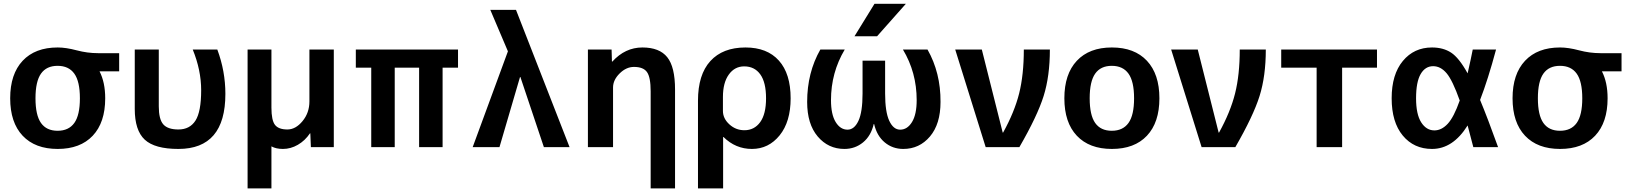

<svg xmlns="http://www.w3.org/2000/svg" viewBox="-20 -783 8670 1022"><path d="M287.1 -530.3Q331.1 -530.3 388.2 -515.1Q445.3 -500 502 -500H614.3V-403.3H509.8Q540 -344.7 540 -259.8Q540 -130.9 473.6 -60.5Q407.2 9.8 287.1 9.8Q167 9.8 100.6 -60.5Q34.2 -130.9 34.2 -259.8Q34.2 -388.7 100.6 -459.5Q167 -530.3 287.1 -530.3ZM198.2 -128.4Q227.5 -86.9 286.6 -86.9Q345.7 -86.9 375.5 -128.4Q405.3 -169.9 405.3 -259.8Q405.3 -349.6 375.5 -391.1Q345.7 -432.6 286.6 -432.6Q227.5 -432.6 198.2 -391.1Q168.9 -349.6 168.9 -259.8Q168.9 -169.9 198.2 -128.4Z M1179.7 -283.2Q1179.7 9.8 929.7 9.8Q803.7 9.8 750.5 -39.6Q697.3 -88.9 697.3 -203.1V-519.5H825.2V-216.8Q825.2 -148.4 849.1 -121.1Q873 -93.8 929.7 -93.8Q990.2 -93.8 1020.5 -141.1Q1050.8 -188.5 1050.8 -302.7Q1050.8 -409.2 1005.9 -519.5H1136.7Q1179.7 -404.3 1179.7 -283.2Z M1756.8 -519.5V0H1634.8L1631.8 -73.2H1629.9Q1603.5 -34.2 1565.4 -12.2Q1527.3 9.8 1486.3 9.8Q1449.2 9.8 1424.8 -3.9V219.7H1297.9V-519.5H1424.8V-210Q1424.8 -142.6 1443.8 -118.2Q1462.9 -93.8 1509.8 -93.8Q1553.7 -93.8 1590.3 -138.2Q1627 -182.6 1627 -243.2V-519.5Z M2210.9 -422.9H2081.1V0H1956.1V-422.9H1874V-519.5H2418V-422.9H2335.9V0H2210.9Z M2748 -373 2638.7 0H2496.1L2683.6 -509.8L2589.8 -730.5H2726.6L3011.7 0H2875L2750 -373Z M3109.4 0V-519.5H3235.4L3237.3 -455.1H3239.3Q3307.6 -530.3 3399.4 -530.3Q3490.2 -530.3 3531.7 -478.5Q3573.2 -426.8 3573.2 -306.6V219.7H3443.4V-296.9Q3443.4 -372.1 3423.8 -399.4Q3404.3 -426.8 3354.5 -426.8Q3313.5 -426.8 3278.3 -392.1Q3243.2 -357.4 3243.2 -317.4V0Z M3941.4 -429.7Q3890.6 -429.7 3859.4 -386.2Q3828.1 -342.8 3828.1 -266.6V-192.4Q3828.1 -152.3 3862.3 -121.1Q3896.5 -89.8 3942.4 -89.8Q3995.1 -89.8 4026.4 -132.8Q4057.6 -175.8 4057.6 -259.8Q4057.6 -344.7 4026.9 -387.2Q3996.1 -429.7 3941.4 -429.7ZM4188.5 -259.8Q4188.5 -134.8 4129.9 -62.5Q4071.3 9.8 3982.4 9.8Q3895.5 9.8 3831.1 -53.7H3829.1V219.7H3695.3V-247.1Q3695.3 -385.7 3761.2 -458Q3827.1 -530.3 3948.2 -530.3Q4063.5 -530.3 4126 -460.4Q4188.5 -390.6 4188.5 -259.8Z M4801.8 -762.7 4648.4 -589.8H4528.3L4634.8 -762.7ZM4788.1 9.8Q4731.4 9.8 4689.5 -24.9Q4647.5 -59.6 4632.8 -123H4630.9Q4616.2 -59.6 4573.7 -24.9Q4531.2 9.8 4474.6 9.8Q4388.7 9.8 4332.5 -56.6Q4276.4 -123 4276.4 -240.2Q4276.4 -396.5 4346.7 -519.5H4476.6Q4403.3 -396.5 4403.3 -250Q4403.3 -173.8 4428.2 -133.3Q4453.1 -92.8 4491.2 -92.8Q4527.3 -92.8 4549.3 -139.6Q4571.3 -186.5 4571.3 -285.2V-460H4691.4V-285.2Q4691.4 -187.5 4713.4 -140.1Q4735.4 -92.8 4771.5 -92.8Q4809.6 -92.8 4834.5 -133.3Q4859.4 -173.8 4859.4 -250Q4859.4 -397.5 4786.1 -519.5H4917Q4987.3 -395.5 4986.3 -240.2Q4986.3 -123 4930.2 -56.6Q4874 9.8 4788.1 9.8Z M5064.5 -519.5H5206.1L5317.4 -77.1H5319.3Q5379.9 -186.5 5404.8 -285.6Q5429.7 -384.8 5429.7 -519.5H5568.4Q5568.4 -377.9 5535.2 -272Q5502 -166 5406.2 0H5226.6Z M5711.9 -459.5Q5778.3 -530.3 5898.4 -530.3Q6018.6 -530.3 6085 -459.5Q6151.4 -388.7 6151.4 -259.8Q6151.4 -130.9 6085 -60.5Q6018.6 9.8 5898.4 9.8Q5778.3 9.8 5711.9 -60.5Q5645.5 -130.9 5645.5 -259.8Q5645.5 -388.7 5711.9 -459.5ZM5809.6 -128.4Q5838.9 -86.9 5897.9 -86.9Q5957 -86.9 5986.8 -128.4Q6016.6 -169.9 6016.6 -259.8Q6016.6 -349.6 5986.8 -391.1Q5957 -432.6 5897.9 -432.6Q5838.9 -432.6 5809.6 -391.1Q5780.3 -349.6 5780.3 -259.8Q5780.3 -169.9 5809.6 -128.4Z M6213.9 -519.5H6355.5L6466.8 -77.1H6468.8Q6529.3 -186.5 6554.2 -285.6Q6579.1 -384.8 6579.1 -519.5H6717.8Q6717.8 -377.9 6684.6 -272Q6651.4 -166 6555.7 0H6376Z M7124 -422.9V0H6988.3V-422.9H6799.8V-519.5H7309.6V-422.9Z M7858.4 -251Q7899.4 -152.3 7954.1 0H7822.3Q7798.8 -87.9 7792 -115.2Q7713.9 9.8 7602.5 9.8Q7505.9 9.8 7446.8 -61.5Q7387.7 -132.8 7387.7 -259.8Q7387.7 -386.7 7447.3 -458.5Q7506.8 -530.3 7602.5 -530.3Q7662.1 -530.3 7704.1 -502.9Q7746.1 -475.6 7792 -392.6Q7810.5 -473.6 7819.3 -519.5H7943.4Q7900.4 -359.4 7858.4 -251ZM7750 -248Q7711.9 -355.5 7680.2 -393.1Q7648.4 -430.7 7608.4 -430.7Q7566.4 -430.7 7542 -388.7Q7517.6 -346.7 7517.6 -259.8Q7517.6 -174.8 7544.9 -131.8Q7572.3 -88.9 7615.2 -88.9Q7653.3 -88.9 7686 -124Q7718.8 -159.2 7750 -248Z M8284.2 -530.3Q8328.1 -530.3 8385.3 -515.1Q8442.4 -500 8499 -500H8611.3V-403.3H8506.8Q8537.1 -344.7 8537.1 -259.8Q8537.1 -130.9 8470.7 -60.5Q8404.3 9.8 8284.2 9.8Q8164.1 9.8 8097.7 -60.5Q8031.2 -130.9 8031.2 -259.8Q8031.2 -388.7 8097.7 -459.5Q8164.1 -530.3 8284.2 -530.3ZM8195.3 -128.4Q8224.6 -86.9 8283.7 -86.9Q8342.8 -86.9 8372.6 -128.4Q8402.3 -169.9 8402.3 -259.8Q8402.3 -349.6 8372.6 -391.1Q8342.8 -432.6 8283.7 -432.6Q8224.6 -432.6 8195.3 -391.1Q8166 -349.6 8166 -259.8Q8166 -169.9 8195.3 -128.4Z"/></svg>

Font: Mgen+ 1c bold
Style: Bold
Weight: 700
Designer: [Source Han Sans]
Ryoko NISHIZUKA  (kana & ideographs); Paul D. Hunt (Latin, Greek & Cyrillic); Wenlong ZHANG  (bopomofo
Version: Version 1.059.20150602